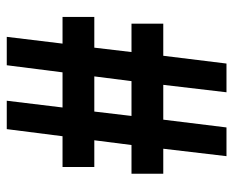

<svg xmlns="http://www.w3.org/2000/svg" viewBox="-81 -609 690 568"><g transform="rotate(-90 264.0 -325.0)"><path d="M86 0 108 -187H34V-281H119L133 -391H54V-485H145L166 -650H250L230 -485H334L355 -650H439L419 -485H498V-391H407L394 -281H478V-187H383L360 0H275L297 -187H194L171 0ZM205 -281H308L322 -391H218Z"/></g></svg>

Font: Toshiba Sans
Style: Bold
Weight: 700
Designer: Paul D. Hunt
Foundry: Toshiba Corporation
Version: Version 2.020;PS 2.0;hotconv 1.0.86;makeotf.lib2.5.63406